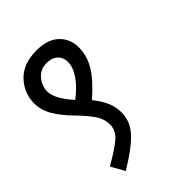

<svg xmlns="http://www.w3.org/2000/svg" viewBox="-158 -525 609 609"><g transform="rotate(-45 146.0 -220.5)"><path d="M128 -220Q148 -195 157.5 -173Q167 -151 167 -126Q167 -88 140.5 -57.5Q114 -27 45 15L19 -31Q64 -56 89 -76.5Q114 -97 114 -124Q114 -150 99 -172Q84 -194 55 -224Q26 -253 8.5 -282Q-9 -311 -9 -342Q-9 -388 23 -422Q55 -456 115 -456Q165 -456 191 -431Q217 -406 217 -368Q217 -330 196.5 -296Q176 -262 128 -220ZM91 -258Q124 -283 142 -309.5Q160 -336 160 -359Q160 -380 146.5 -392.5Q133 -405 110 -405Q81 -405 64 -384.5Q47 -364 47 -339Q48 -305 91 -258Z"/></g></svg>

Font: Cambay Devanagari
Style: Italic
Weight: 400
Italic angle: -11°
Designer: Pooja Saxena
Foundry: Pooja Saxena
Version: Version 1.018;PS 001.018;hotconv 1.0.70;makeotf.lib2.5.58329